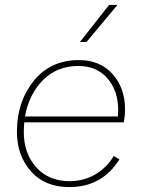

<svg xmlns="http://www.w3.org/2000/svg" viewBox="-20 -754 575 783"><path d="M459 -734 333 -583H306L425 -734ZM485 -255H79Q77 -229 77 -216Q77 -128 128 -71.5Q179 -15 265 -15Q324 -16 370 -43.5Q416 -71 444 -118L467 -104Q396 9 263 9Q163 9 106 -55.5Q49 -120 49 -217Q49 -339 117.5 -424Q186 -509 302 -509Q388 -509 439 -452Q490 -395 490 -307Q490 -283 485 -255ZM299 -485Q213 -485 155.5 -427.5Q98 -370 82 -279H461Q461 -284 461.5 -292Q462 -300 462 -305Q462 -383 418.5 -434Q375 -485 299 -485Z"/></svg>

Font: Elaine Sans ExtraLight
Style: Italic
Weight: 275
Italic angle: -13°
Designer: Wei Huang
Foundry: Wei Huang
Version: Version 2.001;December 24, 2019;FontCreator 12.0.0.2547 64-b